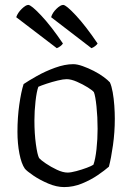

<svg xmlns="http://www.w3.org/2000/svg" viewBox="-20 -761 538 781"><path d="M241 0Q210 0 176 -14.5Q142 -29 115.5 -47Q89 -65 81 -75Q67 -95 59 -136Q51 -177 51 -225Q51 -283 58.5 -335.5Q66 -388 76 -419Q95 -432 129.5 -451.5Q164 -471 204 -485.5Q244 -500 278 -500Q294 -500 316.5 -492Q339 -484 361.5 -472.5Q384 -461 401.5 -448Q419 -435 427 -426Q434 -411 438.5 -385.5Q443 -360 445 -331.5Q447 -303 447 -278Q447 -223 439.5 -170Q432 -117 423 -83Q406 -68 377.5 -48.5Q349 -29 313.5 -14.5Q278 0 241 0ZM255 -59Q268 -59 290.5 -65Q313 -71 333 -78.5Q353 -86 360 -91Q368 -113 372.5 -154Q377 -195 377 -237Q377 -285 372.5 -328Q368 -371 362 -386Q357 -393 337 -405.5Q317 -418 293 -428.5Q269 -439 251 -439Q238 -439 215 -433.5Q192 -428 169.5 -420.5Q147 -413 136 -408Q129 -389 124.5 -349Q120 -309 120 -271Q120 -218 126 -174.5Q132 -131 139 -118Q146 -110 166.5 -96Q187 -82 211.5 -70.5Q236 -59 255 -59ZM211 -565 46 -691Q52 -709 68.5 -725Q85 -741 95 -741Q107 -741 147.5 -698Q188 -655 236 -584Q233 -579 226 -573.5Q219 -568 211 -565ZM352 -565 188 -691Q193 -709 209.5 -725Q226 -741 237 -741Q249 -741 289 -698Q329 -655 377 -584Q374 -579 367 -573.5Q360 -568 352 -565Z"/></svg>

Font: Texturina 72pt Light
Style: Regular
Weight: 300
Designer: Guillermo Torres Carreño
Foundry: Omnibus-Type
Version: Version 1.002; ttfautohint (v1.8.3)